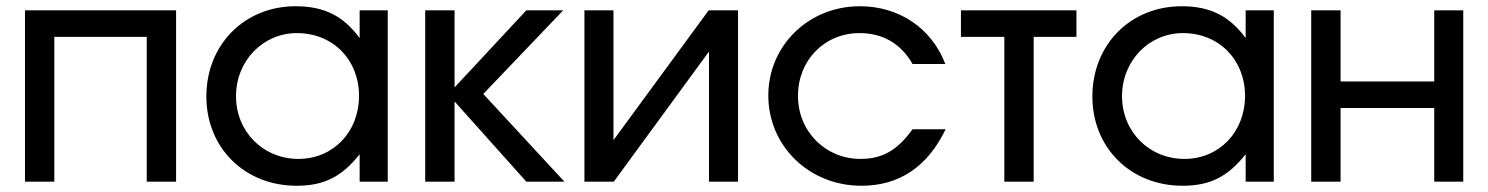

<svg xmlns="http://www.w3.org/2000/svg" viewBox="-20 -582 4767 615"><path d="M60 0H154V-464H450V0H544V-549H60Z M641 -273C641 -108 764 13 930 13C1018 13 1075 -16 1132 -88V0H1222V-549H1132V-460C1080 -531 1018 -562 927 -562C763 -562 641 -439 641 -273ZM736 -274C736 -387 822 -476 931 -476C1046 -476 1130 -391 1130 -275C1130 -159 1047 -73 936 -73C823 -73 736 -160 736 -274Z M1342 0H1436V-257L1666 0H1788L1528 -281L1784 -549H1666L1436 -302V-549H1342Z M1852 0H1946L2251 -417V0H2344V-549H2250L1945 -133V-549H1852Z M2903 -168C2854 -100 2806 -73 2736 -73C2624 -73 2536 -161 2536 -275C2536 -389 2621 -476 2733 -476C2808 -476 2866 -442 2903 -377H3008C2964 -492 2860 -562 2734 -562C2570 -562 2441 -436 2441 -276C2441 -114 2572 13 2739 13C2861 13 2951 -48 3009 -168Z M3197 0H3291V-464H3428V-549H3058V-464H3197Z M3479 -273C3479 -108 3602 13 3768 13C3856 13 3913 -16 3970 -88V0H4060V-549H3970V-460C3918 -531 3856 -562 3765 -562C3601 -562 3479 -439 3479 -273ZM3574 -274C3574 -387 3660 -476 3769 -476C3884 -476 3968 -391 3968 -275C3968 -159 3885 -73 3774 -73C3661 -73 3574 -160 3574 -274Z M4180 0H4274V-236H4574V0H4667V-549H4574V-321H4274V-549H4180Z"/></svg>

Font: Involve Medium
Style: Regular
Weight: 500
Designer: Stefan Peev
Foundry: Context Ltd.
Version: Version 1.001